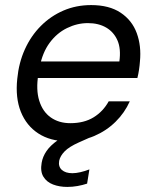

<svg xmlns="http://www.w3.org/2000/svg" viewBox="-20 -544 608 756"><path d="M244 12Q178 12 131 -18.5Q84 -49 62 -104Q40 -159 48 -234Q54 -297 78 -350Q102 -403 141 -442Q180 -481 230 -502.5Q280 -524 339 -524Q410 -524 455 -494Q500 -464 518.5 -413.5Q537 -363 531 -302Q530 -287 527.5 -270Q525 -253 521 -237H110L121 -302H450Q457 -352 442.5 -385Q428 -418 398 -435.5Q368 -453 326 -453Q284 -453 244 -433.5Q204 -414 175.5 -375.5Q147 -337 136 -279L131 -251Q121 -191 134.5 -147.5Q148 -104 180 -81.5Q212 -59 257 -59Q311 -59 348.5 -82Q386 -105 408 -145H491Q471 -100 435 -64.5Q399 -29 351 -8.5Q303 12 244 12ZM245 192Q214 192 189 182.5Q164 173 151 152Q138 131 144 97Q148 73 163 51Q178 29 207 8.5Q236 -12 282 -31L339 -54L353 -11L290 17Q252 34 234.5 52Q217 70 213 89Q209 112 223.5 125Q238 138 265 138Q279 138 296.5 134Q314 130 332 123L323 179Q305 185 285 188.5Q265 192 245 192Z"/></svg>

Font: DM Sans 12pt
Style: Italic
Weight: 400
Italic angle: -10°
Version: Version 4.004;gftools[0.9.30]